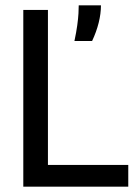

<svg xmlns="http://www.w3.org/2000/svg" viewBox="-20 -697 513 717"><path d="M67 0V-660H159V0ZM96 0V-81H459V0ZM258 -544Q265 -577 268.5 -602.5Q272 -628 273 -646.5Q274 -665 274 -677H357Q357 -646 348.5 -612Q340 -578 324 -544Z"/></svg>

Font: Bricolage Grotesque 60pt
Style: Regular
Weight: 400
Version: Version 1.001;gftools[0.9.33.dev8+g029e19f]